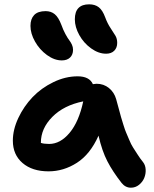

<svg xmlns="http://www.w3.org/2000/svg" viewBox="-20 -851 708 883"><path d="M467.8 -604Q433.1 -604 399.2 -628.4Q365.2 -652.8 344.7 -689.7Q324.2 -726.6 324.2 -762.2Q324.2 -831.1 390.1 -831.1Q417 -831.1 434.3 -817.6Q451.7 -804.2 463.9 -771Q474.1 -743.2 488.5 -721.7Q502.9 -700.2 511 -686.5Q519 -672.9 519 -653.8Q519 -631.3 505.4 -617.7Q491.7 -604 467.8 -604ZM264.2 -573.2Q230 -573.2 196 -597.9Q162.1 -622.6 141.1 -659.7Q120.1 -696.8 120.1 -731.9Q120.1 -764.2 137.2 -782Q154.3 -799.8 189.9 -799.8Q214.8 -799.8 231.9 -785.6Q249 -771.5 262.2 -736.8Q270.5 -713.4 281 -694.1Q291.5 -674.8 298.6 -665.8Q305.7 -656.7 310.8 -645.5Q315.9 -634.3 315.9 -622.1Q315.9 -599.6 302.2 -586.4Q288.6 -573.2 264.2 -573.2ZM203.1 -63Q128.4 -63 83.7 -101.3Q39.1 -139.6 39.1 -204.1Q39.1 -254.9 64.2 -308.3Q89.4 -361.8 129.6 -404.1Q169.9 -446.3 225.3 -473.1Q280.8 -500 336.9 -500Q391.1 -500 407.2 -463.9Q418.9 -465.8 423.8 -465.8Q457 -465.8 481.2 -446Q505.4 -426.3 514.2 -395Q516.1 -388.7 525.4 -354Q534.7 -319.3 536.6 -312.7Q538.6 -306.2 547.1 -278.3Q555.7 -250.5 560.1 -241.2Q564.5 -231.9 573.7 -209.2Q583 -186.5 591.6 -173.3Q600.1 -160.2 612.1 -141.4Q624 -122.6 638.2 -105Q648.9 -91.3 649.9 -71Q650.9 -50.8 643.3 -32.5Q635.7 -14.2 619.4 -1Q603 12.2 582 12.2Q556.6 12.2 539.1 -9.8Q498.5 -61.5 473.9 -109.1Q449.2 -156.7 433.1 -227.1Q395 -141.6 333.7 -102.3Q272.5 -63 203.1 -63ZM168 -194.8V-193.8Q182.1 -189 206.1 -189Q257.3 -189 300 -240Q342.8 -291 362.8 -384.8Q273.4 -366.7 220.7 -313.5Q168 -260.3 168 -194.8Z"/></svg>

Font: Shantell Sans Irregular Bouncy
Style: Regular
Weight: 600
Designer: Stephen Nixon, Anya Danilova, Shantell Martin
Foundry: Arrow Type
Version: Version 1.006;[9816181b4]